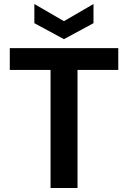

<svg xmlns="http://www.w3.org/2000/svg" viewBox="-20 -941 641 961"><path d="M233 0V-591H29V-700H572V-591H368V0ZM300 -745 152 -825V-921L300 -835L448 -921V-825Z"/></svg>

Font: DM Sans 11pt
Style: Bold
Weight: 700
Version: Version 4.004;gftools[0.9.30]